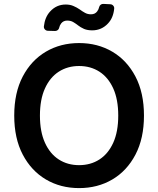

<svg xmlns="http://www.w3.org/2000/svg" viewBox="-20 -959 815 989"><path d="M53.3 -363.6Q53.3 -481.2 97.1 -564.8Q141 -648.4 216.4 -692.8Q291.9 -737.2 387.4 -737.2Q483 -737.2 558.4 -692.8Q633.9 -648.4 677.7 -564.8Q721.6 -481.2 721.6 -363.6Q721.6 -246.1 677.7 -162.5Q633.9 -78.8 558.4 -34.4Q483 9.9 387.4 9.9Q291.9 9.9 216.4 -34.6Q141 -79.2 97.1 -162.8Q53.3 -246.4 53.3 -363.6ZM589.1 -363.6Q589.1 -446.4 563.4 -503.4Q537.6 -560.4 492.2 -589.7Q446.7 -619 387.4 -619Q328.1 -619 282.7 -589.7Q237.2 -560.4 211.5 -503.4Q185.7 -446.4 185.7 -363.6Q185.7 -280.9 211.5 -223.9Q237.2 -166.9 282.7 -137.6Q328.1 -108.3 387.4 -108.3Q446.7 -108.3 492.2 -137.6Q537.6 -166.9 563.4 -223.9Q589.1 -280.9 589.1 -363.6ZM206 -822.8Q211.3 -870.7 237.9 -899.5Q270.6 -935.7 318.5 -935.7Q341.6 -935.7 358.7 -927.9Q375.4 -920.8 389.9 -910.9Q404.8 -899.9 418 -892.8Q431.5 -885.3 448.5 -885.3Q469.5 -885.3 480.5 -900.2Q488.3 -910.5 490.8 -922.6Q492.5 -930 498.6 -934.7Q504.6 -939.3 512.1 -938.9L547.9 -937.1Q557.2 -936.8 563.2 -930Q569.2 -923.3 568.2 -914.4Q563.6 -866.8 536.2 -838.1Q503.9 -803.3 456 -802.6Q430.8 -802.6 413 -810Q393.8 -818.9 382.8 -827.8Q366.5 -840.2 356.9 -845.5Q344.1 -853 326 -853Q306.5 -853 295.1 -838.4Q287.3 -828.1 284.8 -816.1Q283.4 -808.6 277.3 -804Q271.3 -799.4 263.8 -799.4L226.6 -800.4Q217.3 -800.8 211.3 -807.4Q205.3 -813.9 206 -822.8Z"/></svg>

Font: DeltaSans SemiBold
Style: Regular
Weight: 600
Designer: Rasmus Andersson
Foundry: rsms
Version: Version 3.012